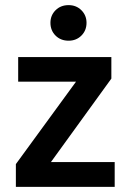

<svg xmlns="http://www.w3.org/2000/svg" viewBox="-20 -730 509 750"><path d="M428 0H42V-89L277 -411H51V-507H415V-423L179 -97H428ZM318 -641Q318 -611 298 -591Q278 -571 248 -571Q217 -571 197 -591Q177 -611 177 -641Q177 -670 197 -690Q217 -710 248 -710Q278 -710 298 -690Q318 -670 318 -641Z"/></svg>

Font: Hind Siliguri SemiBold
Style: Regular
Weight: 600
Designer: Jyotish Sonowal
Foundry: Indian Type Foundry
Version: Version 1.001;PS 1.0;hotconv 1.0.86;makeotf.lib2.5.63406; tt